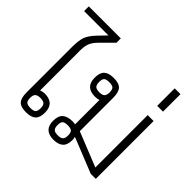

<svg xmlns="http://www.w3.org/2000/svg" viewBox="-203 -1001 1242 1242"><g transform="rotate(45 418.0 -380.0)"><path d="M84 -78V-489Q84 -554 95.5 -586.5Q107 -619 145 -659L198 -714H-25V-757H268V-717L183 -632Q154 -603 144.5 -573.5Q135 -544 137 -487V-150Q155 -157 173 -157Q261 -157 261 -71Q261 -25 239.5 -5Q218 15 172 15Q123 15 103.5 -6.5Q84 -28 84 -78ZM221 -71Q221 -96 210.5 -106.5Q200 -117 173 -117Q147 -117 136 -106.5Q125 -96 125 -71Q125 -44 135.5 -34.5Q146 -25 173 -25Q201 -25 211 -34.5Q221 -44 221 -71Z M335 -71Q335 -116 358 -136.5Q381 -157 428 -157Q437 -157 442.5 -156Q448 -155 452 -155V-378Q437 -372 416 -372Q328 -372 328 -458Q328 -504 349.5 -524Q371 -544 417 -544Q466 -544 485.5 -522.5Q505 -501 505 -451V-145L742 -50V-529H796V0H750L508 -97Q512 -88 512 -71Q512 -26 489.5 -5.5Q467 15 423 15Q335 15 335 -71ZM464 -458Q464 -485 453.5 -494.5Q443 -504 416 -504Q388 -504 378 -494.5Q368 -485 368 -458Q368 -433 378.5 -422.5Q389 -412 416 -412Q443 -412 453.5 -423Q464 -434 464 -458ZM471 -71Q471 -98 460.5 -107.5Q450 -117 423 -117Q395 -117 385 -107.5Q375 -98 375 -71Q375 -46 385.5 -35.5Q396 -25 423 -25Q450 -25 460.5 -36Q471 -47 471 -71Z M743 -775H796V-615H743Z"/></g></svg>

Font: Pridi ExtraLight
Style: Regular
Weight: 275
Designer: Katatrad Team
Foundry: CadsonDemak
Version: Version 1.001